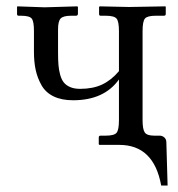

<svg xmlns="http://www.w3.org/2000/svg" viewBox="-20 -451 556 599"><path d="M424.8 -76.2Q424.8 -47.9 431.6 -37.8Q438.5 -27.8 460.9 -27.8H478Q486.3 -27.8 492.7 -22.2Q499 -16.6 499 -6.8L502.9 127.9H482.9Q460 1 352.1 1H290L288.1 -1V-22Q288.1 -27.8 293.9 -27.8H310.1Q336.4 -27.8 343.8 -36.9Q351.1 -45.9 351.1 -76.2V-203.1Q304.7 -138.2 208 -138.2Q171.9 -138.2 147 -150.4Q122.1 -162.6 109.4 -185.3Q96.7 -208 91.3 -232.9Q85.9 -257.8 85.9 -290V-355Q85.9 -384.3 78.9 -393.1Q71.8 -401.9 45.9 -401.9H38.1Q33.2 -401.9 33.2 -407.2V-429.2L34.2 -431.2L119.1 -428.2L221.2 -431.2L223.1 -429.2V-408.2Q223.1 -401.9 216.8 -401.9H202.1Q177.2 -401.9 169.2 -393.3Q161.1 -384.8 161.1 -359.9V-286.1Q161.1 -263.7 162.4 -248.3Q163.6 -232.9 167.7 -217.8Q171.9 -202.6 179.2 -193.6Q186.5 -184.6 199.2 -179.2Q211.9 -173.8 230 -173.8Q270 -173.8 298.6 -187.3Q327.1 -200.7 351.1 -229V-354Q351.1 -383.8 343.8 -392.8Q336.4 -401.9 310.1 -401.9H293.9Q289.1 -401.9 289.1 -407.2V-429.2L291 -431.2L382.8 -429.2L496.1 -431.2L497.1 -429.2V-407.2Q497.1 -401.9 491.2 -401.9H465.8Q439.9 -401.9 432.4 -393.3Q424.8 -384.8 424.8 -354Z"/></svg>

Font: Linux Libertine G
Style: Regular
Weight: 400
Designer: Philipp H. Poll
Foundry: Philipp H. Poll
Version: Version 4.7.5